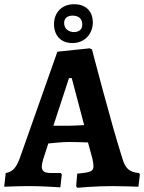

<svg xmlns="http://www.w3.org/2000/svg" viewBox="-30 -882 683 910"><path d="M313 -678C375 -678 410 -725 410 -776C410 -820 385 -862 321 -862C263 -862 226 -822 226 -768C226 -715 257 -678 313 -678ZM320 -730C301 -730 274 -741 274 -773C274 -794 288 -808 314 -808C344 -808 360 -792 360 -766C360 -735 335 -730 320 -730ZM336 8C336 8 419 0 504 0C547 0 626 3 626 3L633 -55L629 -62C583 -66 564 -83 550 -131C495 -303 406 -648 406 -648L395 -653L242 -637L63 -130C46 -85 28 -67 -3 -62L-10 3C-10 3 56 0 110 0C174 0 256 6 256 6L263 -55L258 -62H215C180 -62 168 -70 168 -94C168 -100 170 -110 174 -125L199 -202C223 -204 263 -209 295 -209C319 -209 361 -208 387 -207L408 -130C411 -116 413 -104 413 -95C413 -70 401 -65 336 -59L331 0ZM223 -286 297 -512H310L369 -289C348 -288 316 -286 295 -286Z"/></svg>

Font: Alegreya SC
Style: Bold
Weight: 700
Designer: Juan Pablo del Peral
Foundry: Huerta Tipografica
Version: Version 2.007;PS 002.007;hotconv 1.0.88;makeotf.lib2.5.64775